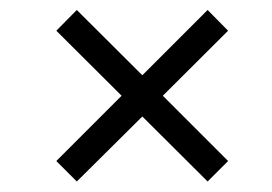

<svg xmlns="http://www.w3.org/2000/svg" viewBox="-20 -510 532 375"><path d="M130 -490.5 258 -363 385.5 -490.5 425.5 -450 298 -323 425.5 -195.5 385.5 -155.5 258 -282.5 130 -155.5 90 -195.5 217.5 -323 90 -450Z"/></svg>

Font: Argentum Sans Light
Style: Italic
Weight: 300
Italic angle: -11.3°
Designer: Julieta Ulanovsky (font), Owen Earl (portions from Jones font), Cristiano Sobral (main changes and remaster)
Foundry: Julieta Ulanovsky (font), Owen Earl (portions from Jones font), Cristiano Sobral (main changes and remaster)
Version: Version 3.127